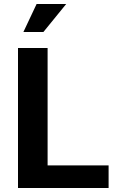

<svg xmlns="http://www.w3.org/2000/svg" viewBox="-20 -940 593 960"><path d="M70 -700H218V0H70ZM133 -113H523V0H133ZM163 -920H311L197 -780H97Z"/></svg>

Font: Uncut Sans VF
Style: Regular
Weight: 400
Designer: Kasper Nordkvist
Foundry: Uncut Type
Version: Version 1.100;FEAKit 1.0